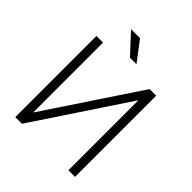

<svg xmlns="http://www.w3.org/2000/svg" viewBox="-240 -1041 1189 1189"><g transform="rotate(45 355.0 -446.0)"><path d="M558.6 -710.9H616.7V0H558.6V-610.4L557.1 -610.8L151.4 0H93.3V-710.9H151.4V-101.1L152.8 -100.6ZM392.6 -762.2H335.4L215.3 -892.1H293.9Z"/></g></svg>

Font: Franko
Style: Light
Weight: 300
Designer: Google
Version: Version 1.200310; 2013